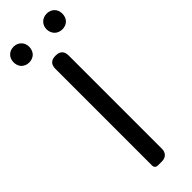

<svg xmlns="http://www.w3.org/2000/svg" viewBox="-321 -923 938 938"><g transform="rotate(-45 147.5 -454.5)"><path d="M193 -366V-687C193 -718 178 -733 147 -733C116 -733 101 -718 101 -687V-20C101 -8 109 0 121 0H147H150C176 0 193 -17 193 -43ZM-6 -815C4 -806 17 -800 33 -800C49 -800 62 -806 72 -815C81 -825 87 -839 87 -855C87 -886 64 -909 33 -909C1 -909 -21 -886 -21 -855C-21 -839 -16 -825 -6 -815ZM301 -815C311 -825 316 -839 316 -855C316 -886 294 -909 262 -909C230 -909 207 -886 207 -855C207 -839 213 -825 223 -815C232 -806 246 -800 262 -800C278 -800 292 -806 301 -815Z"/></g></svg>

Font: GenSenRounded2 TW R
Style: Regular
Weight: 400
Version: Version 2.100;PS 2.1;hotconv 16.6.51;makeotf.lib2.5.65220 DE